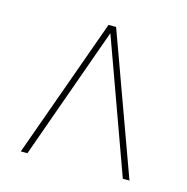

<svg xmlns="http://www.w3.org/2000/svg" viewBox="-75 -786 573 587"><g transform="rotate(15 212.0 -492.5)"><path d="M384 -271H363L211 -691L61 -271H40L199 -714H223Z"/></g></svg>

Font: Noto Serif Display Condensed Semi
Style: Regular
Weight: 600
Width: 3
Designer: Monotype Design Team
Foundry: Monotype Imaging Inc.
Version: Version 1.900